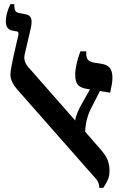

<svg xmlns="http://www.w3.org/2000/svg" viewBox="-20 -894 593 924"><path d="M424 -384Q392 -326 390 -260L464 -175Q488 -148 497.5 -124.5Q507 -101 507 -73Q507 -49 500 -31.5Q493 -14 477 10H458Q457 -9 450 -21.5Q443 -34 420 -58L73 -452Q50 -477 40 -496.5Q30 -516 30 -536Q30 -561 59 -685L67 -719Q69 -725 69 -733Q69 -742 60 -743L43 -746Q25 -749 16.5 -760Q8 -771 8 -793Q8 -827 30 -874H49V-866Q49 -847 55.5 -839.5Q62 -832 79 -830L104 -825Q132 -820 132 -789Q132 -775 128 -758L100 -637Q97 -627 97 -617Q97 -602 105 -587Q113 -572 132 -553L342 -314Q345 -345 378 -402L413 -464L400 -466Q366 -471 354 -487Q342 -503 342 -533Q342 -581 367 -647H395V-637Q395 -616 403.5 -606Q412 -596 436 -592L468 -587Q495 -583 508 -568Q521 -553 521 -519Q521 -504 518 -486.5Q515 -469 510 -448L461 -456Z"/></svg>

Font: Noto Serif Hebrew SemiBold
Style: Regular
Weight: 600
Designer: Monotype Design Team
Foundry: Monotype Imaging Inc.
Version: Version 1.000